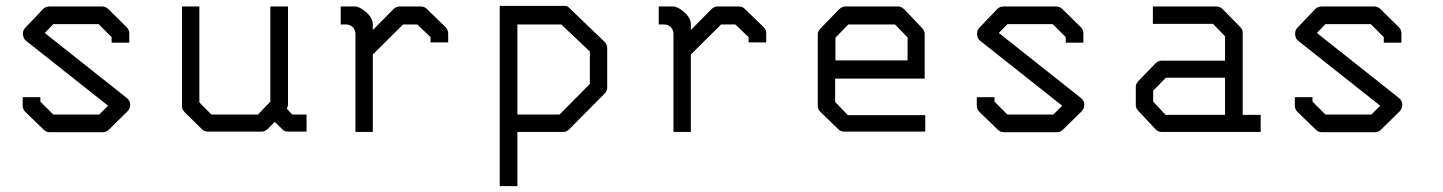

<svg xmlns="http://www.w3.org/2000/svg" viewBox="-20 -498 4900 652"><path d="M359 -372 315 -416H161L132 -386L411 -165Q422 -155.5 422 -143Q422 -129 413 -120L350 -58Q341 -49 329 -49H149Q137 -49 128 -58L66 -118Q57 -127 57 -140V-168H117V-153L161 -109H317L347 -139L69 -359Q59.5 -365.5 58 -381V-384.5Q58 -396 66 -404L126 -467Q135 -476 148 -476H327Q339 -476 348 -467L410 -406Q419 -397 419 -385V-353H359Z M913 -84 889 -60Q880 -51 868 -51H686Q674 -51 666 -59L607 -117Q598 -126 598 -138V-476H657V-150L698 -109H856L898 -153V-476H958V-141Q958 -139 954 -129L972 -109H1021V-51H960Q945 -51 939 -59Z M1246 -313V-50H1187V-384Q1187 -395.5 1178 -406Q1167.5 -415 1155 -415H1137V-476H1186Q1201 -476 1223.5 -456.5Q1246 -437 1246 -415V-396L1315 -466Q1325 -476 1336 -476H1409Q1422.5 -476 1430 -467L1493 -406Q1502 -397 1502 -384V-354H1442V-372L1397 -415H1349Z M1677 -478H1897Q1906 -478 1910 -474L2033 -356Q2042 -347 2042 -335V-201Q2042 -189 2033 -180L1913 -59Q1904 -50 1893 -50H1737V134H1677ZM1737 -415V-109H1880L1983 -213V-323L1886 -415Z M2326 -313V-50H2267V-384Q2267 -395.5 2258 -406Q2247.5 -415 2235 -415H2217V-476H2266Q2281 -476 2303.5 -456.5Q2326 -437 2326 -415V-396L2395 -466Q2405 -476 2416 -476H2489Q2502.5 -476 2510 -467L2573 -406Q2582 -397 2582 -384V-354H2522V-372L2477 -415H2429Z M2816 -231V-152L2859 -107H3122V-51H2847Q2835 -51 2827 -59L2765 -119Q2757 -127 2757 -140V-382Q2757 -392 2767 -402L2828 -465Q2839 -476 2850 -476H3031Q3041 -476 3052 -465L3111 -403Q3120 -394 3120 -383V-231ZM2817 -293H3062V-371L3019 -415H2861L2817 -370Z M3599 -372 3555 -416H3401L3372 -386L3651 -165Q3662 -155.5 3662 -143Q3662 -129 3653 -120L3590 -58Q3581 -49 3569 -49H3389Q3377 -49 3368 -58L3306 -118Q3297 -127 3297 -140V-168H3357V-153L3401 -109H3557L3587 -139L3309 -359Q3299.5 -365.5 3298 -381V-384.5Q3298 -396 3306 -404L3366 -467Q3375 -476 3388 -476H3567Q3579 -476 3588 -467L3650 -406Q3659 -397 3659 -385V-353H3599Z M4140 -108V-234H3939L3896 -190V-153L3938 -108ZM4200 -108H4261V-50H3925Q3913 -50 3904 -59L3846 -121Q3837 -130 3837 -142V-202Q3837 -214 3846 -223L3905 -284Q3913 -292 3926 -292H4140V-375L4099 -417H3895V-476H4111Q4123 -476 4132 -467L4191 -407Q4200 -398 4200 -387Z M4679 -372 4635 -416H4481L4452 -386L4731 -165Q4742 -155.5 4742 -143Q4742 -129 4733 -120L4670 -58Q4661 -49 4649 -49H4469Q4457 -49 4448 -58L4386 -118Q4377 -127 4377 -140V-168H4437V-153L4481 -109H4637L4667 -139L4389 -359Q4379.5 -365.5 4378 -381V-384.5Q4378 -396 4386 -404L4446 -467Q4455 -476 4468 -476H4647Q4659 -476 4668 -467L4730 -406Q4739 -397 4739 -385V-353H4679Z"/></svg>

Font: 3270 Nerd Font
Style: Regular
Weight: 400
Monospace: yes
Version: Version 3.0.1;Nerd Fonts 3.3.0